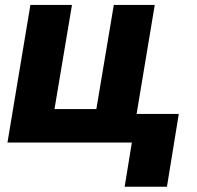

<svg xmlns="http://www.w3.org/2000/svg" viewBox="-20 -565 781 761"><path d="M593.4 -545.5 502.5 0H9.6L100.5 -545.5H265.3L196 -132.8H361.9L431.1 -545.5ZM688.6 -113.3 641.7 175.1H474.1L521 -113.3Z"/></svg>

Font: Inter UI Extra Bold
Style: Italic
Weight: 800
Italic angle: 9.39999°
Designer: Rasmus Andersson
Foundry: rsms
Version: 3.2;8d6f07862